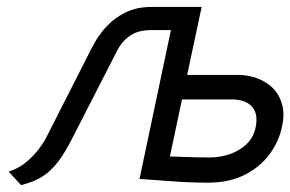

<svg xmlns="http://www.w3.org/2000/svg" viewBox="-20 -520 841 556"><path d="M669 -303H522L564 -500H421Q376 -500 344.5 -484.5Q313 -469 291 -446Q269 -423 255 -398Q241 -373 232 -354L115 -124Q106 -106 90.5 -86Q75 -66 54 -49Q33 -32 5 -23L41 16Q78 7 103 -9Q128 -25 148.5 -52Q169 -79 190 -121L316 -367Q324 -384 334.5 -396.5Q345 -409 358 -417.5Q371 -426 386.5 -429.5Q402 -433 420 -433H475L384 -2Q384 -2 396.5 -1Q409 0 431 1.5Q453 3 479 5Q505 7 532 8Q559 9 582 9Q644 9 689 -14Q734 -37 761 -74Q788 -111 796 -151Q805 -188 797 -217Q789 -246 770.5 -264.5Q752 -283 725.5 -293Q699 -303 669 -303ZM585 -64Q566 -64 547.5 -64.5Q529 -65 513.5 -65.5Q498 -66 487 -66.5Q476 -67 472 -67L507 -232H655Q668 -232 682 -228Q696 -224 706.5 -214.5Q717 -205 721 -189Q725 -173 720 -150Q712 -111 674.5 -87.5Q637 -64 585 -64Z"/></svg>

Font: Advent Pro Medium
Style: Italic
Weight: 500
Italic angle: -12°
Version: Version 3.000